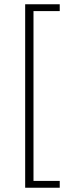

<svg xmlns="http://www.w3.org/2000/svg" viewBox="-20 -728 324 900"><path d="M98 152V-708H260V-676H137V120H260V152Z"/></svg>

Font: Assistant Light
Style: Regular
Weight: 300
Designer: Hebrew By Ben Nathan, Latin by Paul Hunt
Version: Version 2.001;PS 002.001;hotconv 1.0.88;makeotf.lib2.5.64775